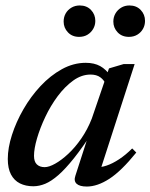

<svg xmlns="http://www.w3.org/2000/svg" viewBox="-20 -672 551 703"><path d="M256 -28.5 309 -192.5H321.5Q282.5 -132.5 251 -93Q219.5 -53.5 193.8 -31Q168 -8.5 145.8 0.8Q123.5 10 102 10Q74 10 53 -0.5Q32 -11 20.2 -33.2Q8.5 -55.5 8.5 -90Q8.5 -130.5 23.8 -178Q39 -225.5 65.8 -272Q92.5 -318.5 128.5 -357Q164.5 -395.5 206.8 -418.8Q249 -442 294 -442Q325 -442 346.8 -430Q368.5 -418 386 -392.5L366.5 -364.5Q361 -379 347.2 -389Q333.5 -399 311.5 -399Q278.5 -399 248 -377Q217.5 -355 191.2 -319.8Q165 -284.5 145.8 -243.8Q126.5 -203 115.5 -165.2Q104.5 -127.5 104.5 -101.5Q104.5 -80 115 -70Q125.5 -60 143.5 -60Q159.5 -60 182.2 -72.8Q205 -85.5 230 -108.8Q255 -132 277.8 -165Q300.5 -198 316 -237.5L379 -421.5L433 -437.5H473L343.5 -37L331.5 -60Q349 -58.5 370.5 -65.8Q392 -73 416 -88.8Q440 -104.5 464 -128.5L479 -113.5Q424 -45.5 380.2 -17.2Q336.5 11 298 11Q271.5 11 260.5 0.8Q249.5 -9.5 256 -28.5ZM269.5 -537Q244.5 -537 228.8 -553.5Q213 -570 213 -593Q213 -609.5 220.5 -622.8Q228 -636 241.5 -644Q255 -652 272 -652Q297.5 -652 313.2 -635.5Q329 -619 329 -595.5Q329 -579.5 321.2 -566.2Q313.5 -553 300.5 -545Q287.5 -537 269.5 -537ZM452 -537Q426.5 -537 410.8 -553.5Q395 -570 395 -593Q395 -609.5 402.8 -622.8Q410.5 -636 423.8 -644Q437 -652 454 -652Q479.5 -652 495.2 -635.5Q511 -619 511 -595.5Q511 -579.5 503.5 -566.2Q496 -553 482.8 -545Q469.5 -537 452 -537Z"/></svg>

Font: Newsreader 24pt Medium
Style: Italic
Weight: 500
Italic angle: -17°
Designer: Hugues Gentile
Foundry: Production Type
Version: Version 1.003